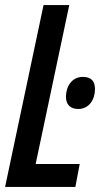

<svg xmlns="http://www.w3.org/2000/svg" viewBox="-21 -734 394 754"><path d="M-1 0H275L292 -90H119L251 -714H150ZM286 -306C329 -306 352 -343 352 -384C352 -416 337 -432 304 -432C261 -432 238 -394 238 -354C238 -325 254 -306 286 -306Z"/></svg>

Font: Noto Sans UI Condensed Medium
Style: Italic
Weight: 500
Width: 3
Italic angle: -12°
Designer: Monotype Design Team
Foundry: Monotype Imaging Inc.
Version: Version 1.901